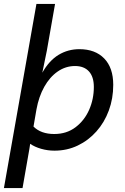

<svg xmlns="http://www.w3.org/2000/svg" viewBox="-30 -760 638 980"><path d="M85 200H-10L156 -740H251L209 -501L186 -389Q221 -451 269 -480Q317 -509 375 -509Q456 -509 502 -461.5Q548 -414 548 -327Q548 -257 525.5 -196Q503 -135 462 -89Q421 -43 366.5 -17Q312 9 248 9Q213 9 180 -0.5Q147 -10 124 -26L120 0ZM353 -423Q305 -423 264.5 -395Q224 -367 196 -317Q168 -267 156 -201L141 -114Q179 -76 247 -76Q310 -76 355.5 -110.5Q401 -145 425 -199.5Q449 -254 449 -316Q449 -368 424 -395.5Q399 -423 353 -423Z"/></svg>

Font: Livvic Medium
Style: Italic
Weight: 500
Italic angle: -10°
Designer: Jacques Le Bailly, Baron von Fonthausen
Version: Version 1.001; ttfautohint (v1.8.2)